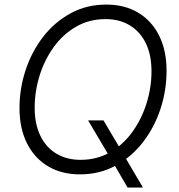

<svg xmlns="http://www.w3.org/2000/svg" viewBox="-20 -758 789 846"><path d="M368.2 -227.5H436L508.8 -104.5L520.5 -83.5L609.9 68.4H542L477.1 -43.5L465.3 -63.5ZM332.5 10.3Q251 10.3 191.2 -25.6Q131.3 -61.5 98.6 -127.2Q65.9 -192.9 65.9 -281.7Q65.9 -367.7 92.8 -449Q119.6 -530.3 169.9 -595.5Q220.2 -660.6 290.8 -699.2Q361.3 -737.8 448.2 -737.8Q529.8 -737.8 589.4 -701.9Q648.9 -666 681.4 -600.6Q713.9 -535.2 713.9 -445.8Q713.9 -359.9 687.3 -278.6Q660.6 -197.3 610.4 -132.1Q560.1 -66.9 489.7 -28.3Q419.4 10.3 332.5 10.3ZM335 -53.7Q407.2 -53.7 465.1 -87.2Q522.9 -120.6 563.5 -177Q604 -233.4 625.7 -302.7Q647.5 -372.1 647.5 -443.8Q647.5 -517.1 622.1 -568.4Q596.7 -619.6 551.3 -646.7Q505.9 -673.8 445.8 -673.8Q373 -673.8 315.2 -640.4Q257.3 -606.9 216.6 -550.3Q175.8 -493.7 154.3 -424.3Q132.8 -355 132.8 -283.2Q132.8 -210.9 158 -159.4Q183.1 -107.9 228.8 -80.8Q274.4 -53.7 335 -53.7Z"/></svg>

Font: Inter 20pt Light
Style: Italic
Weight: 300
Italic angle: -9.3988°
Version: Version 4.001;git-66647c0bb